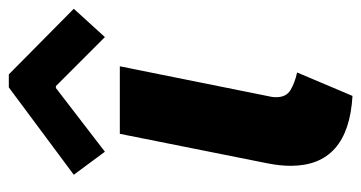

<svg xmlns="http://www.w3.org/2000/svg" viewBox="-214 -606 828 440"><g transform="rotate(-90 200.0 -386.0)"><path d="M40 -133.8Q40 -158.7 45.9 -188L113.3 -525.4H268.1L198.2 -178.2Q197.3 -174.3 197.3 -167Q197.3 -144 213.6 -134.3Q230 -124.5 253.9 -119.1L200.2 7.8Q40 -1.5 40 -133.8ZM19.5 -630.9 219.7 -779.8H249.5L399.9 -630.9L335 -559.6L222.7 -671.9H218.3L72.3 -559.6Z"/></g></svg>

Font: Reddit Sans Fudge ExBold Italic
Style: Regular
Weight: 800
Italic angle: -11.25°
Designer: Stephen Hutchings
Version: Version 1.013